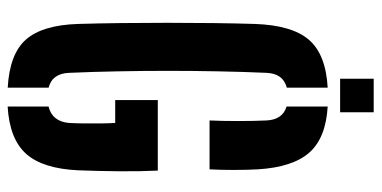

<svg xmlns="http://www.w3.org/2000/svg" viewBox="-262 -704 974 490"><g transform="rotate(90 225.0 -459.0)"><path d="M203.8 8.3Q117.4 3.5 80.7 -38.5Q44 -80.5 41.1 -171.1Q39.6 -221.1 38.9 -279.3Q38.2 -337.5 38.2 -398Q38.2 -458.4 38.9 -516Q39.6 -573.7 41.1 -622.6Q44.5 -717.7 81.7 -760.6Q119 -803.6 203.8 -808.3V-704Q185.6 -699.1 176.2 -686.4Q166.9 -673.7 165.9 -652.3Q163.3 -593.9 162.1 -530Q160.8 -466.1 160.8 -400.4Q160.8 -334.8 162.1 -271Q163.3 -207.1 165.9 -148.5Q166.6 -127.3 176 -114.1Q185.3 -100.9 203.8 -96ZM251.9 8.5V-95.9Q271 -100.6 281.5 -113.8Q292.1 -127.1 293.8 -148.5Q294.7 -164.7 295 -186Q295.2 -207.3 295 -228.6Q294.7 -249.9 293.8 -266H235.4V-374.7H415.4Q417.5 -331.4 417.1 -277.9Q416.7 -224.3 414.6 -171.1Q410.3 -80.7 372.5 -38.6Q334.7 3.6 251.9 8.5ZM287.4 -506.8Q288.9 -538.6 288.9 -579.8Q288.9 -621 287.4 -652.3Q286.4 -672.8 277.4 -685.6Q268.5 -698.4 251.9 -703.3V-808.3Q332.2 -803.5 369.4 -761.4Q406.7 -719.3 412.2 -629.8Q413.7 -602.1 413.7 -568.6Q413.7 -535 412.2 -506.8ZM180.9 -840V-925.7H266.5V-840Z"/></g></svg>

Font: Big Shoulders Stencil Display SC Thin
Style: Regular
Weight: 100
Designer: Patric King
Foundry: XO Type Co
Version: Version 2.001